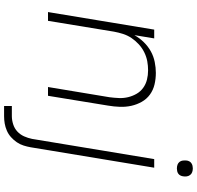

<svg xmlns="http://www.w3.org/2000/svg" viewBox="-32 -717 964 940"><g transform="rotate(90 450.0 -247.0)"><path d="M39 0 125 -520H168L152 -423Q166 -448 186.5 -469Q207 -490 231.5 -503.5Q256 -517 283.5 -522.5Q311 -528 337 -528Q366 -528 393.5 -521.5Q421 -515 443 -499Q465 -483 478.5 -459Q492 -435 498 -408Q504 -381 503 -352Q502 -323 497 -294L449 0H406L456 -301Q459 -324 460 -347.5Q461 -371 455.5 -393Q450 -415 439 -434Q428 -453 410 -466Q392 -479 370 -484.5Q348 -490 324 -490Q302 -490 280 -486Q258 -482 236.5 -471.5Q215 -461 197 -444.5Q179 -428 166 -408.5Q153 -389 146 -367Q139 -345 135 -323L82 0ZM499 215V177H549Q568 177 588.5 170.5Q609 164 624 150Q639 136 647.5 117Q656 98 660 78L759 -520H801L701 85Q698 102 692.5 119.5Q687 137 676.5 152.5Q666 168 651.5 181Q637 194 619.5 201.5Q602 209 584.5 212Q567 215 549 215ZM805 -631Q795 -631 786.5 -634Q778 -637 772.5 -644Q767 -651 766 -660.5Q765 -670 766 -680Q767 -686 770 -692Q773 -698 779 -702Q785 -706 791.5 -707.5Q798 -709 804 -709Q814 -709 822.5 -706Q831 -703 836.5 -696Q842 -689 843.5 -679.5Q845 -670 843 -660Q842 -654 839 -648Q836 -642 830.5 -638Q825 -634 818 -632.5Q811 -631 805 -631Z"/></g></svg>

Font: Iosevka Aile Extralight
Style: Italic
Weight: 200
Italic angle: -9°
Designer: Belleve Invis
Foundry: Belleve Invis
Version: Version 31.1.0; ttfautohint (v1.8.4)